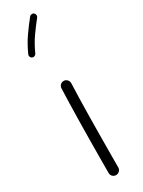

<svg xmlns="http://www.w3.org/2000/svg" viewBox="-234 -889 701 941"><g transform="rotate(-30 116.0 -418.0)"><path d="M121.1 -501.5Q132.3 -501 139.9 -492.4Q147.5 -483.9 147 -472.7Q145.5 -438.5 144.3 -390.1Q143.1 -341.8 142.3 -286.9Q141.6 -231.9 141.1 -177.7Q140.6 -123.5 140.4 -77.1Q140.1 -30.8 140.1 0Q140.1 11.2 131.8 19Q123.5 26.9 112.3 26.9Q101.1 26.9 93.3 19Q85.4 11.2 85.4 0Q85.4 -30.8 85.7 -77.4Q85.9 -124 86.4 -178.2Q86.9 -232.4 87.9 -287.6Q88.9 -342.8 90.1 -391.8Q91.3 -440.9 92.8 -475.6Q93.3 -486.8 101.6 -494.4Q109.9 -502 121.1 -501.5ZM160.2 -859.9Q165.5 -855.5 166.5 -848.1Q167.5 -840.8 163.1 -835.4Q135.7 -801.3 111.6 -766.8Q87.4 -732.4 66.9 -687Q64 -680.7 57.1 -678Q50.3 -675.3 43.9 -678.2Q37.6 -680.7 34.9 -687.7Q32.2 -694.8 35.2 -701.2Q57.1 -749.5 82.8 -786.1Q108.4 -822.8 135.7 -856.9Q140.1 -862.3 147.7 -863.3Q155.3 -864.3 160.2 -859.9Z"/></g></svg>

Font: Mikhak-FD Light
Style: Regular
Weight: 300
Designer: Amin Abedi
Version: Version 3.2